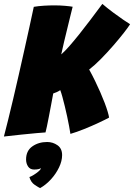

<svg xmlns="http://www.w3.org/2000/svg" viewBox="-49 -683 686 983"><path d="M-29 16Q-20 -18 -7.8 -67.5Q4.5 -117 18.5 -176.5Q32.5 -236 47 -299.8Q61.5 -363.5 75.5 -426.5Q89.5 -489.5 102 -546.2Q114.5 -603 124 -648Q147 -652 175.8 -653.8Q204.5 -655.5 228.5 -655.5Q258.5 -655.5 283.8 -653.2Q309 -651 323 -648.5Q319.5 -635 312.5 -606.5Q305.5 -578 296.8 -542Q288 -506 279.2 -469.5Q270.5 -433 264.5 -404.5Q282.5 -420 305.5 -446.2Q328.5 -472.5 355.8 -506.5Q383 -540.5 413 -580.2Q443 -620 475 -663Q501.5 -640.5 530 -619.2Q558.5 -598 582 -582Q605.5 -566 617 -559Q608.5 -545 585.5 -515.5Q562.5 -486 531.5 -450.2Q500.5 -414.5 467.8 -381.2Q435 -348 407.5 -327Q423 -299 437.5 -269.2Q452 -239.5 464.5 -210.8Q477 -182 486.8 -156.5Q496.5 -131 502.2 -111.5Q508 -92 509.5 -81Q491.5 -71 456.2 -54.5Q421 -38 381.8 -22.2Q342.5 -6.5 311.5 2.5Q309 -13.5 304.8 -36.8Q300.5 -60 294.8 -86.5Q289 -113 282.8 -139Q276.5 -165 270.5 -186.8Q264.5 -208.5 259.5 -221.5Q250 -215 241 -211.2Q232 -207.5 223.5 -204.5Q219 -179 213 -148Q207 -117 201.5 -87.5Q196 -58 191.2 -35.8Q186.5 -13.5 184 -5Q173 -4.5 139 -1.5Q105 1.5 60 6.2Q15 11 -29 16ZM156.5 280Q150 277.5 129.5 264Q109 250.5 101.5 223.5Q110.5 220.5 123.5 212.5Q136.5 204.5 147.2 195.5Q158 186.5 159.5 181.5Q160.5 179.5 160.5 178Q155 181.5 146.5 183.2Q138 185 125.5 185Q105 185 94.8 169.5Q84.5 154 84.5 133.5Q84.5 89 116.5 66.5Q148.5 44 192.5 44Q221.5 44 245.2 60.5Q269 77 269 111Q269 141.5 253.2 174.2Q237.5 207 212 235Q186.5 263 156.5 280Z"/></svg>

Font: Grandstander Thin Black
Style: Italic
Weight: 900
Italic angle: -15°
Version: Version 1.200